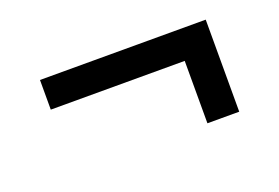

<svg xmlns="http://www.w3.org/2000/svg" viewBox="-55 -580 857 590"><g transform="rotate(-20 374.0 -285.5)"><path d="M541 -135V-339H103V-436H645V-135Z"/></g></svg>

Font: Nunito Sans 7pt Expanded
Style: Bold
Weight: 700
Width: 7
Designer: Vernon Adams
Foundry: Vernon Adams
Version: Version 3.101;gftools[0.9.27]